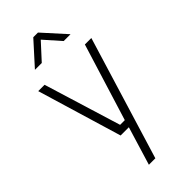

<svg xmlns="http://www.w3.org/2000/svg" viewBox="-298 -788 1071 1071"><g transform="rotate(-45 238.0 -252.5)"><path d="M29 0ZM244 0H179L29 -500H79L219 -44H256L397 -500H448L226 227H175ZM222 -732H259L381 -597H327L242 -693L154 -597H100Z"/></g></svg>

Font: Cairo Light
Style: Regular
Weight: 300
Designer: Mohamed Gaber, the designers of Titillium
Foundry: Kief Type Foundry
Version: Version 2.009; ttfautohint (v1.5.33-1714) -l 8 -r 50 -G 200 